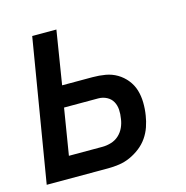

<svg xmlns="http://www.w3.org/2000/svg" viewBox="-85 -610 669 690"><g transform="rotate(-15 250.0 -265.0)"><path d="M6 0 94 -530H184L152 -331H265Q290 -331 313 -327Q336 -323 355.5 -311.5Q375 -300 389.5 -282Q404 -264 410.5 -242.5Q417 -221 417.5 -196.5Q418 -172 414 -148Q411 -128 404 -107.5Q397 -87 384.5 -69Q372 -51 354.5 -37.5Q337 -24 317 -15Q297 -6 276 -3Q255 0 235 0ZM110 -80H235Q251 -80 267.5 -85Q284 -90 296.5 -101.5Q309 -113 316 -128.5Q323 -144 325 -160Q328 -177 327 -193.5Q326 -210 318.5 -223.5Q311 -237 296.5 -244.5Q282 -252 265 -252H138Z"/></g></svg>

Font: Iosevka Curly Medium Oblique
Style: Regular
Weight: 500
Italic angle: -9°
Monospace: yes
Designer: Belleve Invis
Foundry: Belleve Invis
Version: Version 11.1.0; ttfautohint (v1.8.3)